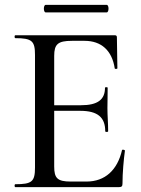

<svg xmlns="http://www.w3.org/2000/svg" viewBox="-20 -770 582 790"><path d="M168 -719H419C429 -719 429 -750 419 -750H168C158 -750 158 -719 168 -719ZM482 -152C463 -70 412 -23 336 -23H271C216 -23 203 -37 203 -85V-314H310C382 -314 413 -287 413 -230C413 -226 425 -226 425 -230C425 -265 422 -293 422 -325C422 -350 423 -368 423 -409C423 -412 412 -412 412 -409C412 -360 382 -337 313 -337H203V-540C203 -588 218 -602 276 -602H328C397 -602 441 -562 452 -489C452 -485 463 -486 463 -489L461 -616C461 -622 459 -625 452 -625H43C39 -625 39 -613 43 -613C112 -613 124 -601 124 -544V-81C124 -23 112 -12 43 -12C39 -12 39 0 43 0H469C481 0 484 -4 484 -15C484 -58 489 -114 494 -150C494 -154 482 -156 482 -152Z"/></svg>

Font: Cormorant Infant Book
Style: Regular
Weight: 500
Designer: Christian Thalmann (Catharsis Fonts)
Version: Version 1.000;PS 002.000;hotconv 1.0.88;makeotf.lib2.5.64775